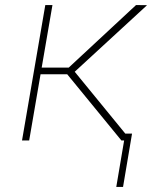

<svg xmlns="http://www.w3.org/2000/svg" viewBox="-20 -548 627 749"><path d="M242.2 -258.3H138.2L93.8 0H65.9L156.7 -528.3H184.6L142.6 -284.2H248L510.7 -528.3L553.7 -527.8L271.5 -268.1L490.7 0H453.6ZM460 181.2H433.6L468.8 -26.9H495.1Z"/></svg>

Font: Roboto Mono Thin
Style: Italic
Weight: 250
Designer: Google
Version: Version 2.000985; 2015; ttfautohint (v1.3)